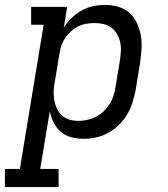

<svg xmlns="http://www.w3.org/2000/svg" viewBox="-64 -558 684 783"><path d="M-44 205V131H17L114 -457H63V-530H210L196 -445Q209 -466 228 -484.5Q247 -503 269.5 -515.5Q292 -528 316.5 -533Q341 -538 365 -538Q365 -538 365 -538Q365 -538 366 -538Q393 -538 419.5 -530Q446 -522 465 -504.5Q484 -487 495 -462.5Q506 -438 510.5 -411.5Q515 -385 513 -356.5Q511 -328 507 -300L489 -190Q484 -165 476 -139.5Q468 -114 454.5 -91Q441 -68 421 -48.5Q401 -29 377 -16Q353 -3 327.5 2.5Q302 8 276 8Q250 8 226 1.5Q202 -5 184 -20.5Q166 -36 155 -58Q144 -80 139 -104L100 131H175V205ZM256 -65Q274 -65 292 -69Q310 -73 327 -81.5Q344 -90 358 -103.5Q372 -117 382.5 -133Q393 -149 398.5 -166.5Q404 -184 407 -202L425 -312Q428 -331 429 -350Q430 -369 426 -386.5Q422 -404 413 -419.5Q404 -435 390 -445.5Q376 -456 358 -460Q340 -464 321 -464Q304 -464 287 -461Q270 -458 254 -450Q238 -442 224.5 -429.5Q211 -417 201 -402Q191 -387 186 -370.5Q181 -354 178 -337L160 -227Q156 -208 155 -189Q154 -170 157 -151.5Q160 -133 167.5 -116.5Q175 -100 188 -88Q201 -76 218.5 -70.5Q236 -65 256 -65Z"/></svg>

Font: Iosevka Curly Slab Extended
Style: Italic
Weight: 400
Width: 7
Italic angle: -9°
Monospace: yes
Designer: Belleve Invis
Foundry: Belleve Invis
Version: Version 11.1.0; ttfautohint (v1.8.3)